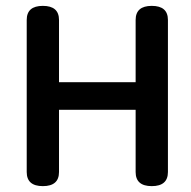

<svg xmlns="http://www.w3.org/2000/svg" viewBox="-20 -628 650 654"><path d="M71 -560Q71 -608 126 -608Q181 -608 181 -560V-348H442V-560Q442 -608 497 -608Q552 -608 552 -560V-42Q552 6 497 6Q442 6 442 -42V-254H181V-42Q181 6 126 6Q71 6 71 -42Z"/></svg>

Font: Gugi Cyrillic
Style: Regular
Weight: 400
Foundry: TAE System & Typefaces Co.
Version: Version 3.10 September 15, 2020